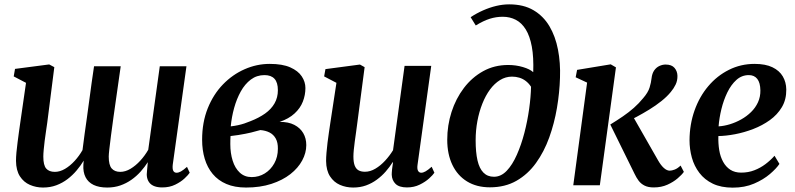

<svg xmlns="http://www.w3.org/2000/svg" viewBox="-20 -851 3654 882"><path d="M197 -287Q194.5 -269 191.2 -247.2Q188 -225.5 185.2 -204Q182.5 -182.5 180.8 -163.5Q179 -144.5 179 -131.5Q179 -92 192.2 -76.8Q205.5 -61.5 232 -61.5Q255 -61.5 278.5 -75.2Q302 -89 323 -112Q344 -135 359 -161.5Q363.5 -197.5 368.8 -236.5Q374 -275.5 379.5 -312.5Q385 -351 390.2 -391.2Q395.5 -431.5 401 -470.8Q406.5 -510 412 -546.5H534.5Q525 -480.5 516.8 -422Q508.5 -363.5 501.5 -314.5Q494.5 -265.5 489.8 -227.8Q485 -190 482.2 -165.5Q479.5 -141 479.5 -132Q479.5 -92.5 493.2 -77Q507 -61.5 532.5 -61.5Q556 -61.5 579.8 -75.8Q603.5 -90 624.5 -113Q645.5 -136 661 -163L714 -546.5H836.5L773.5 -94Q771.5 -74.5 776.2 -66Q781 -57.5 791 -57.5Q800.5 -57.5 811.2 -63.5Q822 -69.5 839 -84.5L851.5 -57.5Q845 -47.5 828 -31.5Q811 -15.5 785 -2.8Q759 10 725.5 10Q685 10 667.5 -10.5Q650 -31 655.5 -67.5L659 -106Q644.5 -83.5 625.8 -62.5Q607 -41.5 583.5 -25Q560 -8.5 532.5 1Q505 10.5 473 10.5Q435 10.5 410 -1.5Q385 -13.5 373 -37Q361 -60.5 363 -94L364.5 -113Q350.5 -90 332 -68Q313.5 -46 290.2 -28.2Q267 -10.5 239 0Q211 10.5 177.5 10.5Q145.5 10.5 117.2 -1.8Q89 -14 71.5 -41Q54 -68 53.5 -112Q53.5 -128.5 55.5 -150.8Q57.5 -173 60.8 -197.8Q64 -222.5 67.2 -246Q70.5 -269.5 73 -287L99.5 -470.5L43 -500L49 -534.5L206 -555L229.5 -542.5Z M1110.5 10.5Q1058 10.5 1020 -5.8Q982 -22 957.2 -51.8Q932.5 -81.5 920.5 -121.5Q908.5 -161.5 908.5 -209Q908.5 -289 934.2 -353.2Q960 -417.5 1004 -463Q1048 -508.5 1103.8 -533Q1159.5 -557.5 1219 -557.5Q1277.5 -557.5 1313.5 -541.5Q1349.5 -525.5 1366.2 -500.2Q1383 -475 1383 -446.5Q1383 -414.5 1371.2 -384.2Q1359.5 -354 1333.2 -329.8Q1307 -305.5 1264.5 -291Q1304.5 -291.5 1331.8 -277.5Q1359 -263.5 1373 -239.5Q1387 -215.5 1387 -184.5Q1387 -148.5 1368.2 -113.8Q1349.5 -79 1313.8 -51Q1278 -23 1226.5 -6.2Q1175 10.5 1110.5 10.5ZM1136 -37.5Q1169 -37.5 1196.2 -54.2Q1223.5 -71 1240 -100.5Q1256.5 -130 1256.5 -167.5Q1257 -196 1246.8 -214.5Q1236.5 -233 1218.5 -242.2Q1200.5 -251.5 1176 -253.5Q1168 -251.5 1157 -248.5Q1146 -245.5 1133.5 -242.2Q1121 -239 1107 -236.5Q1092 -233.5 1075 -230.8Q1058 -228 1039 -226Q1038.5 -217.5 1038.2 -208Q1038 -198.5 1038 -189Q1038 -147.5 1048.8 -113Q1059.5 -78.5 1081.5 -58Q1103.5 -37.5 1136 -37.5ZM1040 -270.5Q1057.5 -272.5 1072.8 -275.8Q1088 -279 1102.5 -283.8Q1117 -288.5 1131 -294.5Q1169.5 -309.5 1197.8 -329.5Q1226 -349.5 1241.2 -376.2Q1256.5 -403 1256.5 -436.5Q1256.5 -472 1241 -489Q1225.5 -506 1195 -506Q1159.5 -506 1132.2 -485.5Q1105 -465 1086 -430.8Q1067 -396.5 1055.5 -354.8Q1044 -313 1040 -270.5Z M1602.5 10.5Q1569.5 10.5 1541.5 -1.8Q1513.5 -14 1496 -41Q1478.5 -68 1478 -111.5Q1478 -128 1479.8 -149.5Q1481.5 -171 1484.5 -195.2Q1487.5 -219.5 1491 -243Q1494.5 -266.5 1497.5 -287L1525.5 -470.5L1469 -500L1475 -533.5L1633.5 -554.5L1655 -542.5L1621.5 -287Q1619 -266.5 1615.8 -244.5Q1612.5 -222.5 1609.8 -201.5Q1607 -180.5 1605.2 -162.5Q1603.5 -144.5 1603.5 -132Q1603.5 -105.5 1609.5 -90.2Q1615.5 -75 1627.2 -68.5Q1639 -62 1656.5 -62Q1680.5 -62 1704.2 -76Q1728 -90 1749 -112.8Q1770 -135.5 1785.5 -161L1838.5 -548.5H1961L1898 -93.5Q1895.5 -75 1900.5 -66.2Q1905.5 -57.5 1915 -57.5Q1924 -57.5 1935 -63.8Q1946 -70 1963 -85L1975.5 -57.5Q1969 -47.5 1951.5 -31.5Q1934 -15.5 1908 -2.8Q1882 10 1849.5 10Q1814 10 1797.2 -6.2Q1780.5 -22.5 1779.5 -48.5Q1779.5 -51.5 1779.8 -58Q1780 -64.5 1781 -72.8Q1782 -81 1783.2 -89.5Q1784.5 -98 1785.5 -105L1784 -106Q1770 -84 1752 -63.2Q1734 -42.5 1711.2 -25.8Q1688.5 -9 1661.5 0.8Q1634.5 10.5 1602.5 10.5Z M2230.5 9.5Q2169.5 9.5 2125.5 -17.5Q2081.5 -44.5 2058 -93.8Q2034.5 -143 2034.5 -209Q2034.5 -275 2054.2 -336.5Q2074 -398 2111 -446.8Q2148 -495.5 2199.5 -524Q2251 -552.5 2314.5 -552.5Q2350 -552.5 2382 -543Q2414 -533.5 2429.5 -519.5Q2432 -588.5 2423 -637Q2414 -685.5 2395.2 -715.8Q2376.5 -746 2349.5 -760Q2322.5 -774 2289.5 -774Q2259 -774 2229.8 -764.8Q2200.5 -755.5 2165.5 -734L2142 -772Q2169 -790 2199 -803.2Q2229 -816.5 2259.5 -823.8Q2290 -831 2319 -831Q2385 -831 2430.5 -804.2Q2476 -777.5 2503.8 -730.8Q2531.5 -684 2543.2 -623.2Q2555 -562.5 2552.5 -494.5Q2550.5 -426 2538.5 -355.2Q2526.5 -284.5 2503 -219.2Q2479.5 -154 2442.2 -102.2Q2405 -50.5 2352.5 -20.5Q2300 9.5 2230.5 9.5ZM2249 -39Q2281.5 -39 2307.8 -66.5Q2334 -94 2354.2 -139.8Q2374.5 -185.5 2388.8 -240.2Q2403 -295 2410.8 -350.8Q2418.5 -406.5 2419.5 -452.5Q2409 -468.5 2395.2 -479Q2381.5 -489.5 2365.5 -494.2Q2349.5 -499 2332 -499Q2302.5 -499 2277 -483.2Q2251.5 -467.5 2231 -439.8Q2210.5 -412 2195.8 -374.8Q2181 -337.5 2173 -294.8Q2165 -252 2165 -206.5Q2165 -151.5 2173.5 -114.2Q2182 -77 2200.8 -58Q2219.5 -39 2249 -39Z M2613.5 0 2677 -471.5 2624.5 -496 2631 -530 2785.5 -555.5 2809.5 -541.5 2735.5 0ZM2983 10Q2957.5 10 2940.8 1.5Q2924 -7 2913.5 -21.2Q2903 -35.5 2895 -52.5L2783.5 -279Q2814.5 -298 2841.5 -316.5Q2868.5 -335 2891.8 -355.5Q2915 -376 2934.5 -400Q2957 -426 2964 -448.8Q2971 -471.5 2973 -491Q2975.5 -513.5 2985.2 -527.5Q2995 -541.5 3009.2 -548Q3023.5 -554.5 3037.5 -554.5Q3065.5 -554.5 3078.5 -539.2Q3091.5 -524 3092 -503Q3092.5 -481 3083.8 -462.8Q3075 -444.5 3061.5 -428.5Q3044.5 -407.5 3018.5 -386.8Q2992.5 -366 2962.8 -347.8Q2933 -329.5 2904.8 -314.5Q2876.5 -299.5 2855.5 -290L2879.5 -330.5L3003.5 -113.5Q3016 -91.5 3029.8 -79.2Q3043.5 -67 3056.5 -67Q3066 -67 3079.2 -72Q3092.5 -77 3106.5 -90.5L3121.5 -61.5Q3112.5 -48.5 3093 -31.8Q3073.5 -15 3045.8 -2.5Q3018 10 2983 10Z M3560.5 -98Q3546.5 -77 3516.8 -51.5Q3487 -26 3444 -7.5Q3401 11 3346 11Q3292.5 11 3254.5 -7.2Q3216.5 -25.5 3192.8 -56.8Q3169 -88 3158.2 -127Q3147.5 -166 3147.5 -207Q3148 -280 3170.5 -343.5Q3193 -407 3233.5 -455Q3274 -503 3328.5 -530.2Q3383 -557.5 3446.5 -557.5Q3496.5 -557.5 3528.5 -542Q3560.5 -526.5 3576 -500Q3591.5 -473.5 3592 -440Q3592.5 -393.5 3571.8 -358.8Q3551 -324 3516.5 -299.2Q3482 -274.5 3440.5 -258.5Q3399 -242.5 3357 -234.5Q3315 -226.5 3280 -226Q3279 -191.5 3284 -161.2Q3289 -131 3301.8 -107.8Q3314.5 -84.5 3335 -71.2Q3355.5 -58 3384.5 -58Q3417.5 -58 3445.2 -68.8Q3473 -79.5 3496.2 -97Q3519.5 -114.5 3538 -135.5ZM3420 -506Q3387.5 -506 3363 -484Q3338.5 -462 3321.2 -426.5Q3304 -391 3294 -350Q3284 -309 3281 -270.5Q3306 -272 3333 -280.2Q3360 -288.5 3385 -302.5Q3410 -316.5 3430.2 -336.2Q3450.5 -356 3462 -381.2Q3473.5 -406.5 3473 -436Q3472.5 -471 3458.8 -488.5Q3445 -506 3420 -506Z"/></svg>

Font: Merriweather 48pt SemiBold
Style: Italic
Weight: 600
Italic angle: -7.8°
Designer: Eben Sorkin
Foundry: Eben Sorkin
Version: Version 2.101